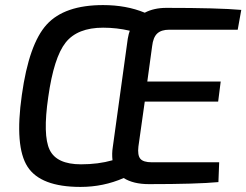

<svg xmlns="http://www.w3.org/2000/svg" viewBox="-20 -723 970 756"><path d="M916 -606H646Q615 -606 599 -591Q583 -576 579 -541L560 -402H849L839 -323H550L525 -146Q521 -112 532.5 -98Q544 -84 578 -84H843L840 -6Q755 2 566 2Q505 2 467 -22Q387 13 297 13Q140 13 88.5 -66.5Q37 -146 66 -349Q94 -550 164 -626.5Q234 -703 386 -703Q477 -703 550 -673Q586 -692 635 -692Q840 -692 930 -684ZM424 -143 483 -570Q487 -592 491 -602Q440 -614 386 -614Q285 -614 238.5 -555.5Q192 -497 170 -341Q148 -190 175.5 -133Q203 -76 299 -76Q367 -76 423 -92Q420 -118 424 -143Z"/></svg>

Font: Exo 2.0 Medium
Style: Italic
Weight: 500
Italic angle: -8°
Designer: Natanael Gama
Version: Version 1.001;PS 001.001;hotconv 1.0.70;makeotf.lib2.5.58329